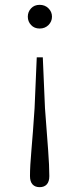

<svg xmlns="http://www.w3.org/2000/svg" viewBox="-20 -542 329 794"><path d="M144 -522Q166 -522 180.5 -507.5Q195 -493 195 -473Q195 -453 180.5 -438.5Q166 -424 144 -424Q122 -424 108.5 -438.5Q95 -453 95 -473Q95 -493 108.5 -507.5Q122 -522 144 -522ZM144 232Q125 232 114.5 220.5Q104 209 104 186Q104 145 110 78Q116 11 123 -95L132 -305H157L166 -95Q174 11 179 78Q184 145 184 186Q184 209 173.5 220.5Q163 232 144 232Z"/></svg>

Font: Noto Serif KR
Style: Regular
Weight: 200
Designer: Ryoko NISHIZUKA 西塚涼子 (kana & ideographs); Frank Grießhammer (Latin, Greek & Cyrillic); Wenlong ZHANG 张文龙 (bopomofo); San
Foundry: Adobe
Version: Version 2.001;hotconv 1.1.0;makeotfexe 2.6.0